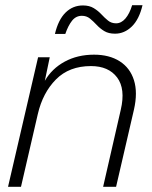

<svg xmlns="http://www.w3.org/2000/svg" viewBox="-20 -721 587 741"><path d="M11 0 127 -500H172L153 -409Q180 -456 229.5 -483Q279 -510 343 -510Q402 -510 442 -484.5Q482 -459 497 -411.5Q512 -364 497 -298L428 0H378L446 -297Q465 -378 432 -422Q399 -466 331 -466Q247 -466 196 -414.5Q145 -363 126 -281L61 0ZM530 -701Q517 -646 488.5 -618.5Q460 -591 424 -591Q399 -591 382.5 -601Q366 -611 353 -625Q340 -639 327 -649.5Q314 -660 296 -660Q273 -660 258 -641Q243 -622 232 -590H192Q205 -645 233 -672.5Q261 -700 300 -700Q325 -700 342 -689.5Q359 -679 371.5 -665.5Q384 -652 397 -641.5Q410 -631 428 -631Q448 -631 464 -649.5Q480 -668 490 -701Z"/></svg>

Font: Prodigy Sans Light
Style: Italic
Weight: 300
Italic angle: -13°
Designer: Wei Huang
Foundry: Wei Huang
Version: Version 1.003; ttfautohint (v1.8.3)